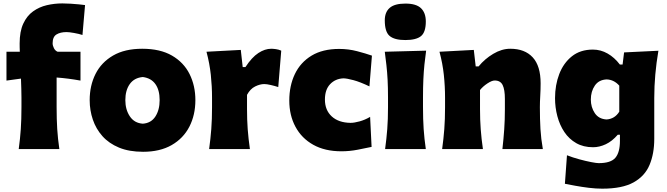

<svg xmlns="http://www.w3.org/2000/svg" viewBox="-20 -878 3931 1131"><path d="M90.3 0Q98.6 -60.5 102.5 -117.7Q106.4 -174.8 106.4 -246.6V-303.2Q106.4 -327.6 105.5 -356Q104.5 -384.3 103.5 -415L18.1 -403.3V-573.2H96.7Q96.2 -586.4 95.9 -598.6Q95.7 -610.8 95.7 -621.6Q95.7 -692.9 117.2 -739Q138.7 -785.2 174.8 -811Q210.9 -836.9 255.6 -847.4Q300.3 -857.9 347.2 -857.9Q370.1 -857.9 396.2 -856.2Q422.4 -854.5 445.3 -852.3Q468.3 -850.1 481 -848.1L465.8 -671.9Q445.3 -678.7 416.3 -683.8Q387.2 -689 372.1 -689Q335.4 -689 312.7 -675Q290 -661.1 290 -623Q290 -609.4 297.6 -594.2Q305.2 -579.1 319.3 -573.2H454.1V-403.3Q381.3 -416.5 313.5 -421.4V-246.6Q313.5 -174.8 317.1 -117.7Q320.8 -60.5 329.6 0Z M822.8 16.1Q740.7 16.1 681.2 -8.5Q621.6 -33.2 583.5 -75.9Q545.4 -118.7 526.9 -173.3Q508.3 -228 508.3 -288.1Q508.3 -374 542.7 -442.4Q577.1 -510.7 646 -550.8Q714.8 -590.8 817.9 -590.8Q923.8 -590.8 993.2 -550.5Q1062.5 -510.3 1096.7 -441.7Q1130.9 -373 1130.9 -288.1Q1130.9 -200.7 1095.5 -131.8Q1060.1 -63 991.2 -23.4Q922.4 16.1 822.8 16.1ZM821.3 -149.4Q870.1 -152.8 895.3 -191.7Q920.4 -230.5 920.4 -288.1Q920.4 -347.7 895.3 -382.8Q870.1 -418 821.3 -424.3Q771 -419.9 744.6 -383.1Q718.3 -346.2 718.3 -288.1Q718.3 -232.4 744.9 -192.6Q771.5 -152.8 821.3 -149.4Z M1211.9 0Q1220.2 -60.5 1224.6 -117.7Q1229 -174.8 1229 -246.6V-303.2Q1229 -369.6 1221.9 -436.8Q1214.8 -503.9 1196.3 -573.2L1398.4 -584L1409.7 -482.9H1425.8Q1463.4 -540.5 1502 -565.7Q1540.5 -590.8 1577.6 -590.8Q1588.9 -590.8 1605.2 -588.6Q1621.6 -586.4 1636.7 -579.6L1619.1 -365.2Q1597.7 -372.1 1574.5 -377.4Q1551.3 -382.8 1536.6 -382.8Q1511.7 -382.8 1482.9 -368.7Q1454.1 -354.5 1435.1 -319.3V-234.9Q1435.1 -171.9 1439.2 -116.2Q1443.4 -60.5 1452.1 0Z M1991.2 13.2Q1894 13.2 1825.4 -25.1Q1756.8 -63.5 1720.5 -131.1Q1684.1 -198.7 1684.1 -285.6Q1684.1 -373 1717 -441.9Q1750 -510.7 1815.4 -550.3Q1880.9 -589.8 1978 -589.8Q2032.7 -589.8 2083.7 -576.4Q2134.8 -563 2170.9 -550.3L2156.2 -369.1Q2102.1 -395 2062.3 -405.8Q2022.5 -416.5 2002.4 -416.5Q1954.6 -414.1 1924.3 -381.8Q1894 -349.6 1894 -291.5Q1894 -229 1934.3 -192.1Q1974.6 -155.3 2044.9 -154.3Q2066.9 -154.3 2098.6 -163.1Q2130.4 -171.9 2160.2 -189.5L2168.9 -12.7Q2134.8 -5.4 2087.2 3.9Q2039.6 13.2 1991.2 13.2Z M2248.5 0Q2256.8 -60.5 2261.2 -117.7Q2265.6 -174.8 2265.6 -246.6V-303.2Q2265.6 -362.8 2263.2 -408.4Q2260.7 -454.1 2256.3 -493.7Q2252 -533.2 2246.6 -573.2L2490.2 -579.6Q2484.4 -538.6 2480.2 -498.3Q2476.1 -458 2473.9 -411.1Q2471.7 -364.3 2471.7 -303.2V-246.6Q2471.7 -174.8 2475.6 -117.7Q2479.5 -60.5 2488.3 0ZM2367.2 -642.1Q2303.7 -642.1 2275.1 -666.3Q2246.6 -690.4 2246.6 -758.3Q2246.6 -806.2 2275.4 -831.5Q2304.2 -856.9 2368.2 -856.9Q2431.6 -856.9 2460 -829.6Q2488.3 -802.2 2488.3 -751.5Q2488.3 -688.5 2460 -665.3Q2431.6 -642.1 2367.2 -642.1Z M2584.5 0Q2592.8 -60.5 2597.2 -117.7Q2601.6 -174.8 2601.6 -246.6V-303.2Q2601.6 -369.6 2594.5 -436.8Q2587.4 -503.9 2568.8 -573.2L2771 -584L2782.2 -486.8H2799.3Q2835 -530.8 2885.3 -560.8Q2935.5 -590.8 2985.8 -590.8Q3071.3 -590.8 3117.9 -540.3Q3164.6 -489.7 3164.6 -387.2Q3164.6 -350.1 3162.4 -313.7Q3160.2 -277.3 3160.2 -246.6Q3160.2 -174.8 3163.6 -117.7Q3167 -60.5 3177.7 0H2939.5Q2946.3 -60.5 2950.2 -116.2Q2954.1 -171.9 2954.1 -234.9V-294.9Q2954.1 -350.1 2940.9 -377Q2927.7 -403.8 2894 -403.8Q2877.4 -403.8 2851.1 -386.5Q2824.7 -369.1 2807.6 -347.7V-234.9Q2807.6 -171.9 2811.8 -116.2Q2815.9 -60.5 2824.7 0Z M3527.8 233.4Q3490.7 233.4 3448.7 228.3Q3406.7 223.1 3369.4 216.3Q3332 209.5 3307.6 204.6L3319.8 36.6Q3353.5 49.8 3392.1 60.3Q3430.7 70.8 3462.4 76.9Q3494.1 83 3506.8 83Q3578.1 83 3605 51.3Q3631.8 19.5 3631.8 -47.9V-84.5H3619.1Q3585.9 -45.9 3548.3 -28.3Q3510.7 -10.7 3473.6 -10.7Q3416.5 -10.7 3374.3 -34.9Q3332 -59.1 3304.4 -100.3Q3276.9 -141.6 3263.2 -193.4Q3249.5 -245.1 3249.5 -299.8Q3249.5 -377 3274.4 -441.9Q3299.3 -506.8 3348.9 -546.4Q3398.4 -585.9 3472.7 -585.9Q3518.6 -585.9 3559.1 -562.7Q3599.6 -539.6 3631.3 -498H3647.5L3656.2 -569.3L3858.4 -579.1Q3846.2 -507.8 3840.1 -438.7Q3834 -369.6 3834 -301.3V-60.1Q3834 26.9 3806.4 93Q3778.8 159.2 3712.2 196.3Q3645.5 233.4 3527.8 233.4ZM3553.2 -174.3Q3601.6 -177.7 3627.9 -220.2V-373.5Q3596.7 -408.7 3553.7 -410.2Q3507.3 -408.2 3483.9 -373.8Q3460.4 -339.4 3460.4 -291.5Q3460.4 -246.6 3483.6 -211.7Q3506.8 -176.8 3553.2 -174.3Z"/></svg>

Font: Pinar DS4-ExtraBold
Style: Regular
Weight: 800
Designer: Amin Abedi
Version: Version 2.000